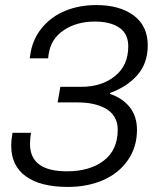

<svg xmlns="http://www.w3.org/2000/svg" viewBox="-20 -718 612 750"><path d="M245.1 12.2Q138.2 12.2 81.1 -29.1Q23.9 -70.3 23.9 -147.9Q23.9 -172.9 28.8 -199.2H101.1Q97.2 -176.3 97.2 -155.8Q97.2 -48.8 241.2 -48.8Q331.1 -48.8 385.5 -90.6Q439.9 -132.3 439.9 -211.9Q439.9 -240.2 427 -261.5Q414.1 -282.7 391.6 -294.7Q369.1 -306.6 342.5 -312.3Q315.9 -317.9 284.2 -317.9H205.1L215.8 -378.9H297.9Q377 -378.9 429 -420.7Q481 -462.4 481 -537.1Q481 -586.4 445.8 -610.1Q410.6 -633.8 350.1 -633.8Q279.8 -633.8 229.2 -600.1Q178.7 -566.4 169.9 -505.9L168 -490.2H96.2L98.1 -502.9Q106.4 -564 143.6 -608.9Q180.7 -653.8 235.4 -676Q290 -698.2 356 -698.2Q447.8 -698.2 502.4 -657.5Q557.1 -616.7 557.1 -541Q557.1 -471.2 517.1 -425.3Q477.1 -379.4 410.2 -355L409.2 -351.1Q458 -335.4 486.6 -299.6Q515.1 -263.7 515.1 -210.9Q515.1 -143.6 479.5 -92.3Q443.8 -41 382.8 -14.4Q321.8 12.2 245.1 12.2Z"/></svg>

Font: Archivo Light
Style: Italic
Weight: 300
Italic angle: -10°
Designer: Hector Gatti
Foundry: Omnibus-Type
Version: Version 2.001